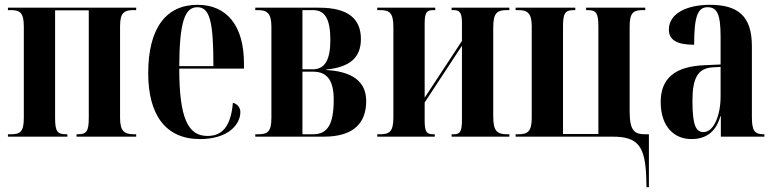

<svg xmlns="http://www.w3.org/2000/svg" viewBox="-20 -568 3223 798"><path d="M13 0H260V-10H256C219 -10 209 -20 209 -78V-525H349V-78C349 -21 339 -10 303 -10H298V0H546V-10H536C496 -10 479 -24 479 -78V-459C479 -515 496 -526 535 -526H546V-536H13V-526H25C63 -526 79 -515 79 -458V-78C79 -20 64 -10 25 -10H13Z M811 10C930 10 979 -52 979 -102C979 -122 966 -136 948 -141C939 -37 900 -3 842 -3C762 -3 725 -76 725 -283H994V-304C994 -461 923 -548 801 -548C671 -548 596 -452 596 -264C596 -91 668 10 811 10ZM867 -293H725C726 -480 749 -538 800 -538C852 -538 867 -479 867 -293Z M1041 0H1326C1448 0 1502 -55 1502 -148C1502 -231 1442 -271 1336 -277V-279C1435 -289 1480 -329 1480 -406C1480 -489 1428 -536 1307 -536H1041V-526H1052C1090 -526 1108 -513 1108 -457V-78C1108 -19 1091 -10 1052 -10H1041ZM1280 -280H1237V-526H1281C1331 -526 1353 -488 1353 -402C1353 -322 1332 -280 1280 -280ZM1282 -10H1237V-270H1282C1340 -270 1367 -233 1367 -154C1367 -54 1343 -10 1282 -10Z M1548 0H1787V-10H1780C1753 -10 1745 -20 1745 -68V-142L1900 -378V-72C1900 -23 1893 -10 1867 -10H1857V0H2097V-10H2087C2047 -10 2030 -23 2030 -83V-455C2030 -515 2047 -526 2087 -526H2097V-536H1857V-526H1866C1892 -526 1900 -513 1900 -472V-398L1745 -162V-470C1745 -517 1754 -526 1782 -526H1789V-536H1548V-526H1559C1598 -526 1615 -516 1615 -456V-80C1615 -20 1598 -10 1559 -10H1548Z M2666 172 2667 210H2677V-10H2662C2619 -10 2597 -22 2597 -104V-458C2597 -515 2612 -526 2652 -526H2662V-536H2416V-526H2422C2457 -526 2467 -515 2467 -458V-11H2320V-458C2320 -516 2330 -526 2367 -526H2371V-536H2123V-526H2134C2173 -526 2190 -513 2190 -458V-78C2190 -21 2173 -10 2134 -10H2123V0H2527C2631 0 2662 39 2666 172Z M2853 10C2912 10 2955 -17 2974 -85H2976V0H3157V-10H3154C3116 -10 3105 -24 3105 -83V-377C3105 -502 3046 -548 2931 -548C2836 -548 2760 -513 2760 -445C2760 -401 2795 -382 2865 -382C2865 -500 2880 -538 2921 -538C2961 -538 2975 -508 2975 -414V-300L2908 -297C2786 -292 2726 -243 2726 -144C2726 -42 2782 10 2853 10ZM2904 -19C2872 -19 2858 -48 2858 -149C2858 -243 2880 -284 2941 -288L2975 -290V-168C2975 -87 2946 -19 2904 -19Z"/></svg>

Font: Noto Serif Display ExtraCondensed
Style: Bold
Weight: 700
Width: 2
Designer: Monotype Design Team
Foundry: Monotype Imaging Inc.
Version: Version 2.009